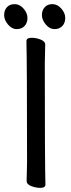

<svg xmlns="http://www.w3.org/2000/svg" viewBox="-22 -894 346 930"><path d="M173 16Q152 16 129.5 7.5Q107 -1 107 -18L109 -107Q109 -589 106 -695Q106 -711 132 -711Q152 -711 174.5 -702.5Q197 -694 197 -677L195 -588Q195 -106 198 0Q198 16 173 16ZM97 -768Q83 -753 59 -753Q35 -753 16.5 -775.5Q-2 -798 -2 -821Q-2 -844 11.5 -859Q25 -874 49 -874Q73 -874 92 -852.5Q111 -831 111 -807Q111 -783 97 -768ZM280 -768Q266 -753 242 -753Q218 -753 199.5 -775.5Q181 -798 181 -821Q181 -844 194.5 -859Q208 -874 232 -874Q256 -874 275 -852.5Q294 -831 294 -807Q294 -783 280 -768Z"/></svg>

Font: LXGW WenKai Lite Medium
Style: Regular
Weight: 500
Designer: LXGW / Fontworks Inc.
Foundry: LXGW / Fontworks Inc.
Version: Version 1.511; March 25, 2025